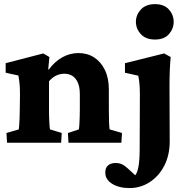

<svg xmlns="http://www.w3.org/2000/svg" viewBox="-20 -701 923 943"><path d="M14.6 0 11.7 -47.9 72.3 -65.4Q73.2 -69.3 74.2 -84.5Q75.2 -99.6 76.2 -120.6Q77.1 -141.6 77.1 -161.1L78.1 -234.4Q78.1 -263.7 76.7 -283.2Q75.2 -302.7 70.3 -330.1L7.8 -343.8V-390.6L192.4 -438.5L222.7 -420.9L216.8 -360.4L219.7 -359.4Q249 -399.4 286.6 -419.9Q324.2 -440.4 365.2 -440.4Q409.2 -440.4 442.4 -418.9Q475.6 -397.5 495.1 -357.4Q514.6 -317.4 514.6 -261.7V-163.1Q514.6 -130.9 515.6 -102.1Q516.6 -73.2 518.6 -65.4L579.1 -47.9L576.2 0H316.4L313.5 -47.9L367.2 -65.4Q369.1 -76.2 370.1 -93.8Q371.1 -111.3 371.6 -130.9Q372.1 -150.4 372.1 -164.1V-238.3Q372.1 -274.4 361.8 -296.4Q351.6 -318.4 335 -328.6Q318.4 -338.9 295.9 -338.9Q274.4 -338.9 255.4 -329.6Q236.3 -320.3 220.7 -301.8V-159.2Q220.7 -130.9 222.2 -102.1Q223.6 -73.2 225.6 -65.4L283.2 -47.9L280.3 0ZM616.2 222.7Q564.5 222.7 530.8 201.7Q497.1 180.7 497.1 146.5Q497.1 123 510.7 111.3Q524.4 99.6 546.9 99.6Q565.4 99.6 579.1 106Q592.8 112.3 607.4 126L667 180.7L617.2 173.8Q630.9 173.8 642.1 162.6Q653.3 151.4 659.7 119.6Q666 87.9 666 28.3L667 -231.4Q667 -261.7 665.5 -282.7Q664.1 -303.7 659.2 -329.1L593.8 -343.8V-390.6L786.1 -438.5L818.4 -420.9Q815.4 -391.6 814 -357.9Q812.5 -324.2 812.5 -270.5L813.5 -6.8Q813.5 61.5 786.6 113.3Q759.8 165 714.8 193.8Q669.9 222.7 616.2 222.7ZM741.2 -506.8Q696.3 -506.8 671.9 -533.2Q647.5 -559.6 647.5 -593.8Q647.5 -627.9 671.9 -654.3Q696.3 -680.7 741.2 -680.7Q786.1 -680.7 809.6 -654.3Q833 -627.9 833 -593.8Q833 -559.6 809.6 -533.2Q786.1 -506.8 741.2 -506.8Z"/></svg>

Font: Crimson Pro ExtraBold
Style: Regular
Weight: 800
Designer: Jacques Le Bailly
Foundry: Baron von Fonthausen
Version: Version 1.003